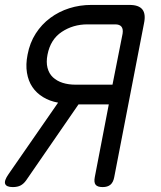

<svg xmlns="http://www.w3.org/2000/svg" viewBox="-35 -750 655 780"><path d="M422 -406 463 -613Q466 -632 458.5 -641.5Q451 -651 433 -651H320Q262 -651 216 -620.5Q170 -590 158 -528Q152 -498 158 -474.5Q164 -451 180 -436Q196 -421 219.5 -413.5Q243 -406 272 -406ZM201 -333Q167 -339 140 -355.5Q113 -372 96.5 -396.5Q80 -421 74.5 -454.5Q69 -488 77 -528Q86 -576 110 -613.5Q134 -651 169 -677Q204 -703 246.5 -716.5Q289 -730 336 -730H491Q529 -730 543.5 -711.5Q558 -693 550 -655L429 -30Q425 -9 413.5 0.5Q402 10 382 10Q361 10 353.5 0.5Q346 -9 350 -30L407 -326H284L71 -17Q61 -3 48.5 3.5Q36 10 17 10Q-9 10 -14 -3Q-19 -16 0 -43Z"/></svg>

Font: Maple Mono Light
Style: Italic
Weight: 300
Italic angle: -10°
Monospace: yes
Designer: subframe7536
Version: Version 7.000